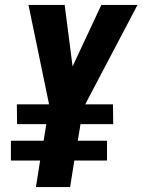

<svg xmlns="http://www.w3.org/2000/svg" viewBox="-20 -755 575 775"><path d="M125 0 142 -107H24V-187H156L167 -254H49L48 -334H178L95 -735H241L273 -487L389 -735H535L324 -334H436L437 -254H305L294 -187H412V-107H280L263 0Z"/></svg>

Font: Iosevka Heavy Oblique
Style: Regular
Weight: 900
Italic angle: -9°
Monospace: yes
Designer: Belleve Invis
Foundry: Belleve Invis
Version: Version 32.5.0; ttfautohint (v1.8.4)